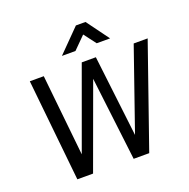

<svg xmlns="http://www.w3.org/2000/svg" viewBox="-159 -1088 1218 1240"><g transform="rotate(-20 450.5 -468.5)"><path d="M494 -937H560L673 -783H581L518 -866L435 -783H342ZM91 -700H187L245 -142L448 -700H545L611 -142L805 -700H901L657 0H550L481 -575L271 0H163Z"/></g></svg>

Font: Haskoy Medium
Style: Italic
Weight: 500
Designer: Ertekin Erdin
Foundry: Ertekin Erdin
Version: Version 2.000; ttfautohint (v1.8.4.7-5d5b)